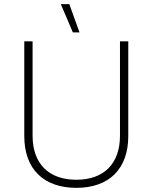

<svg xmlns="http://www.w3.org/2000/svg" viewBox="-20 -899 735 925"><path d="M331 -743H363L314 -879H273ZM348 6C506 6 598 -86 598 -243V-700H558V-245C558 -110 480 -33 348 -33C215 -33 137 -110 137 -245V-700H97V-243C97 -85 190 6 348 6Z"/></svg>

Font: Fixel Text ExtraLight
Style: Regular
Weight: 200
Width: 4
Designer: AlfaBravo + MacPaw
Foundry: Kyrylo Tkachov, Marchela Mozhyna, Serhii Makarenko, Maria Weinstein, Zakhar Kryvoshyya
Version: Version 1.211